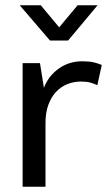

<svg xmlns="http://www.w3.org/2000/svg" viewBox="-20 -710 412 730"><path d="M66 0V-470H132L147 -376Q164 -421 203 -449Q242 -477 293 -477Q319 -477 336 -473Q353 -469 367 -463L350 -386Q338 -392 323.5 -396Q309 -400 289 -400Q260 -400 235.5 -390Q211 -380 192.5 -360Q174 -340 163.5 -310.5Q153 -281 153 -243V0ZM239 -556H170L55 -690H135L205 -606L275 -690H351Z"/></svg>

Font: Mukta
Style: Regular
Weight: 400
Designer: Girish Dalvi and Yashodeep Gholap
Foundry: Ek Type
Version: Version 2.538;PS 1.001;hotconv 16.6.51;makeotf.lib2.5.65220;